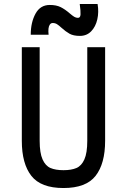

<svg xmlns="http://www.w3.org/2000/svg" viewBox="-20 -938 640 968"><path d="M420 -228V-700H510V-228Q510 -113 462 -51.5Q414 10 300 10Q186 10 138 -51.5Q90 -113 90 -228V-700H180V-228Q180 -167 194.5 -134.5Q209 -102 234.5 -91Q260 -80 300 -80Q340 -80 365.5 -91Q391 -102 405.5 -134.5Q420 -167 420 -228ZM231 -913Q264 -913 286 -902Q308 -891 331 -871Q345 -859 354 -853.5Q363 -848 373 -848Q385 -848 386 -865Q387 -882 382 -918H472Q479 -877 470.5 -840Q462 -803 439.5 -780Q417 -757 383 -757Q350 -757 330.5 -768Q311 -779 290 -798Q277 -810 267.5 -816Q258 -822 246 -822Q237 -822 231.5 -814.5Q226 -807 224.5 -794Q223 -781 225 -763H135Q135 -825 159 -869Q183 -913 231 -913Z"/></svg>

Font: Fliege Mono Thin
Style: Regular
Weight: 100
Version: Version 0.020;Glyphs 3.3 (3306)